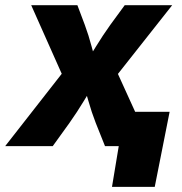

<svg xmlns="http://www.w3.org/2000/svg" viewBox="-51 -561 697 737"><path d="M-31.2 0 233.4 -338.4 212.9 -217.3 68.8 -541H246.1L274.4 -465.8Q289.6 -424.8 300.5 -383.1Q311.5 -341.3 323.7 -301.8H266.1Q292 -340.8 317.6 -382.8Q343.3 -424.8 372.6 -465.8L427.7 -541H609.9L354 -216.8L374.5 -336.9L527.8 0H352.1L316.4 -89.4Q300.3 -130.9 288.6 -172.6Q276.9 -214.4 263.7 -253.4H320.3Q295.4 -214.4 270.3 -172.6Q245.1 -130.9 215.8 -89.4L151.4 0ZM378.9 156.2 404.8 0H360.4L382.3 -131.8H600.1L543 156.2Z"/></svg>

Font: Inter 17pt ExtraBold
Style: Italic
Weight: 800
Italic angle: -9.3988°
Version: Version 4.001;git-66647c0bb